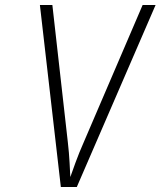

<svg xmlns="http://www.w3.org/2000/svg" viewBox="-20 -750 644 770"><path d="M224 0 140 -730H190L252 -180Q257 -137 259 -98.5Q261 -60 262 -40Q269 -60 283 -98.5Q297 -137 316 -180L552 -730H604L288 0Z"/></svg>

Font: NKDuy Mono Thin
Style: Italic
Weight: 100
Italic angle: -9°
Monospace: yes
Designer: NKDuy
Foundry: NKDuy
Version: Version 2.251; ttfautohint (v1.8.4.7-5d5b)